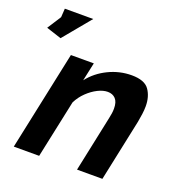

<svg xmlns="http://www.w3.org/2000/svg" viewBox="-181 -842 895 953"><g transform="rotate(20 266.0 -365.0)"><path d="M-50 -611 -3 -684 0 -730H150L30 -585ZM107 -524H228L207 -427Q245 -476 303.5 -504.5Q362 -533 426 -533Q494 -533 518.5 -498Q543 -463 543 -412Q543 -392 540 -370.5Q537 -349 533 -327L464 0H330L392 -294Q399 -324 399 -347Q399 -382 383.5 -398.5Q368 -415 342 -415Q318 -415 290 -401Q262 -387 236.5 -362.5Q211 -338 195 -306L130 0H-4Z"/></g></svg>

Font: Raleway
Style: Bold Italic
Weight: 700
Italic angle: -12°
Designer: Matt McInerney, Pablo Impallari, Rodrigo Fuenzalida
Foundry: Matt McInerney, Pablo Impallari, Rodrigo Fuenzalida
Version: Version 4.101;RELEASE